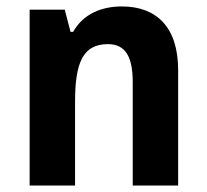

<svg xmlns="http://www.w3.org/2000/svg" viewBox="-20 -576 642 596"><path d="M358 -556C296 -556 238 -533 207 -477H199L181 -546H72V0H213V-260C213 -381 237 -439 315 -439C370 -439 392 -399 392 -321V0H533V-358C533 -493 465 -556 358 -556Z"/></svg>

Font: Noto Sans Gurmukhi SemiCondensed
Style: Bold
Weight: 700
Width: 4
Designer: Jelle Bosma - Monotype Design Team
Foundry: Monotype Imaging Inc.
Version: Version 2.004